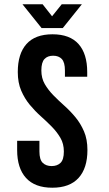

<svg xmlns="http://www.w3.org/2000/svg" viewBox="-20 -868 508 896"><path d="M63 -532Q63 -617 103.5 -662.5Q144 -708 225 -708Q306 -708 346.5 -662.5Q387 -617 387 -532V-510H283V-539Q283 -577 268.5 -592.5Q254 -608 228 -608Q202 -608 187.5 -592.5Q173 -577 173 -539Q173 -503 189 -475.5Q205 -448 229 -423.5Q253 -399 280.5 -374.5Q308 -350 332 -321Q356 -292 372 -255Q388 -218 388 -168Q388 -83 346.5 -37.5Q305 8 224 8Q143 8 101.5 -37.5Q60 -83 60 -168V-211H164V-161Q164 -123 179.5 -108Q195 -93 221 -93Q247 -93 262.5 -108Q278 -123 278 -161Q278 -197 262 -224.5Q246 -252 222 -276.5Q198 -301 170.5 -325.5Q143 -350 119 -379Q95 -408 79 -445Q63 -482 63 -532ZM179 -848 223 -792 268 -848H362L273 -737H174L85 -848Z"/></svg>

Font: Bebas Neue Bold
Style: Regular
Weight: 700
Designer: Ryoichi Tsunekawa & LGV (GE)
Foundry: Free Software Foundation, Inc.
Version: Version 1.003 August 13, 2016